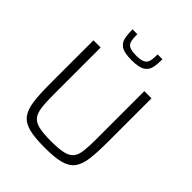

<svg xmlns="http://www.w3.org/2000/svg" viewBox="-249 -1056 1210 1210"><g transform="rotate(45 356.0 -451.5)"><path d="M357 8Q268 8 216 -5.5Q164 -19 138.5 -53Q113 -87 105 -146.5Q97 -206 97 -298V-688H161V-266Q161 -199 166.5 -156.5Q172 -114 190.5 -90.5Q209 -67 248.5 -58Q288 -49 357 -49Q425 -49 464.5 -58Q504 -67 522.5 -90.5Q541 -114 545.5 -156.5Q550 -199 550 -266V-688H614V-298Q614 -206 606.5 -146.5Q599 -87 573.5 -53Q548 -19 496.5 -5.5Q445 8 357 8ZM355 -769Q290 -769 262.5 -787Q235 -805 228.5 -837.5Q222 -870 222 -911H265Q265 -878 269 -855.5Q273 -833 291.5 -821.5Q310 -810 355 -810Q399 -810 418 -821.5Q437 -833 441.5 -855.5Q446 -878 446 -911H489Q489 -870 482.5 -837.5Q476 -805 448 -787Q420 -769 355 -769Z"/></g></svg>

Font: Saira Light
Style: Regular
Weight: 300
Designer: Hector Gatti with collaboration of the Omnibus-Type team
Foundry: Omnibus-Type
Version: Version 1.100; ttfautohint (v1.8.3)